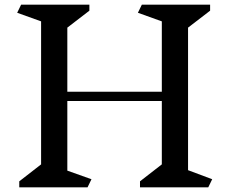

<svg xmlns="http://www.w3.org/2000/svg" viewBox="-20 -805 988 827"><path d="M877 2H583V-24L677 -97V-370H270V-70L374 -33L357 2H63V-24L157 -97V-713L54 -750L71 -785H365V-759L270 -686V-410H677V-713L574 -750L591 -785H885V-759L790 -686V-72L894 -33Z"/></svg>

Font: Inknut Antiqua Light
Style: Regular
Weight: 300
Designer: Claus Eggers Sørensen
Foundry: Claus Eggers Sørensen
Version: Version 1.003; ttfautohint (v1.8.2) -l 8 -r 50 -G 200 -x 14 